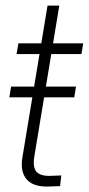

<svg xmlns="http://www.w3.org/2000/svg" viewBox="-20 -681 324 702"><path d="M257.8 -364.3 251.5 -325.2H14.2L20.5 -364.3ZM284.2 -522.5 277.8 -483.4H40.5L47.4 -522.5ZM153.8 -660.6H196.8L105.5 -108.9Q99.1 -69.8 113.3 -53.2Q127.4 -36.6 166 -38.1Q174.8 -38.6 184.8 -38.8Q194.8 -39.1 204.1 -39.6L199.7 -0.5Q189.9 0 179 0.2Q168 0.5 157.7 1Q102.1 2.9 77.6 -25.1Q53.2 -53.2 62 -106Z"/></svg>

Font: Inter 28pt ExtraLight
Style: Italic
Weight: 250
Italic angle: -9.3988°
Designer: Rasmus Andersson
Foundry: rsms
Version: Version 4.001;git-66647c0bb